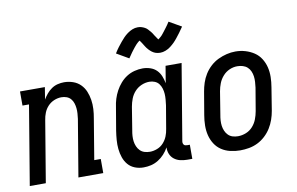

<svg xmlns="http://www.w3.org/2000/svg" viewBox="-79 -917 1659 1073"><g transform="rotate(-10 750.0 -381.0)"><path d="M10 0 85 -450H48V-530H189L178 -461Q187 -477 199.5 -492Q212 -507 228 -518Q244 -529 262.5 -533.5Q281 -538 299 -538Q325 -538 349.5 -529.5Q374 -521 391.5 -503.5Q409 -486 418.5 -463Q428 -440 432 -414.5Q436 -389 434.5 -362.5Q433 -336 428 -309L390 -80H427V0H286L340 -323Q342 -338 343 -353.5Q344 -369 342.5 -383.5Q341 -398 336.5 -412Q332 -426 322.5 -437Q313 -448 299 -453Q285 -458 270 -458Q249 -458 228.5 -449.5Q208 -441 193 -425Q178 -409 170 -389Q162 -369 159 -348L101 0Z M655 8Q629 8 606 -1Q583 -10 567.5 -28Q552 -46 544 -69.5Q536 -93 533.5 -118Q531 -143 533 -169Q535 -195 539 -221L561 -351Q564 -374 571 -396.5Q578 -419 589.5 -440.5Q601 -462 617.5 -481Q634 -500 654.5 -513Q675 -526 698.5 -532Q722 -538 745 -538Q767 -538 788 -531Q809 -524 823.5 -509.5Q838 -495 846 -475.5Q854 -456 858 -434L874 -530H965L893 -99Q892 -93 893 -88Q894 -83 897 -79Q900 -75 905 -73.5Q910 -72 916 -72H931V8H902Q882 8 863 3.5Q844 -1 829 -12.5Q814 -24 806.5 -42Q799 -60 800 -80Q789 -60 773.5 -43Q758 -26 738.5 -14Q719 -2 698 3Q677 8 655 8ZM705 -72Q725 -72 746 -80Q767 -88 782 -104.5Q797 -121 805 -141Q813 -161 816 -182L838 -312Q840 -328 841.5 -344.5Q843 -361 842 -376.5Q841 -392 836.5 -407Q832 -422 823 -434Q814 -446 799.5 -452Q785 -458 769 -458Q746 -458 724 -448.5Q702 -439 686 -421.5Q670 -404 661.5 -382Q653 -360 649 -337L628 -207Q625 -192 624 -176Q623 -160 625 -145Q627 -130 633 -116Q639 -102 649.5 -91.5Q660 -81 674.5 -76.5Q689 -72 705 -72ZM682 -606 613 -646Q624 -664 635 -678.5Q646 -693 656 -705Q666 -717 675.5 -727Q685 -737 698.5 -747Q712 -757 727 -763Q742 -769 757 -769Q763 -769 768 -768.5Q773 -768 778 -766.5Q783 -765 788 -763Q793 -761 797.5 -758.5Q802 -756 806 -753Q810 -750 813 -746.5Q816 -743 820 -738.5Q824 -734 827.5 -730Q831 -726 833.5 -722Q836 -718 838.5 -714Q841 -710 843.5 -706Q846 -702 849 -698Q852 -694 855 -689Q858 -684 860 -682Q863 -684 869.5 -689.5Q876 -695 879.5 -698.5Q883 -702 886.5 -706.5Q890 -711 894 -716Q898 -721 902.5 -727Q907 -733 912 -739.5Q917 -746 922.5 -754Q928 -762 933 -770L1003 -730Q991 -712 980 -697.5Q969 -683 959.5 -671Q950 -659 940 -649Q930 -639 917 -629Q904 -619 888.5 -613Q873 -607 858 -607Q852 -607 845.5 -608Q839 -609 833.5 -610.5Q828 -612 822.5 -615Q817 -618 812 -621.5Q807 -625 803 -629Q799 -633 794.5 -637.5Q790 -642 786.5 -647Q783 -652 780 -656.5Q777 -661 774 -666Q771 -671 767.5 -676.5Q764 -682 760.5 -687Q757 -692 755 -694Q752 -692 745.5 -686.5Q739 -681 736 -677.5Q733 -674 729 -669.5Q725 -665 721 -660Q717 -655 712.5 -649Q708 -643 703 -636.5Q698 -630 693 -622Q688 -614 682 -606Z M1203 8Q1175 8 1147.5 1.5Q1120 -5 1097.5 -20Q1075 -35 1060.5 -58Q1046 -81 1039.5 -107.5Q1033 -134 1033.5 -163Q1034 -192 1039 -221L1061 -351Q1065 -375 1073 -399.5Q1081 -424 1095 -446.5Q1109 -469 1129 -487.5Q1149 -506 1173 -517.5Q1197 -529 1222 -535Q1247 -541 1272 -541Q1301 -541 1328 -533Q1355 -525 1377.5 -510Q1400 -495 1414.5 -472Q1429 -449 1435.5 -422.5Q1442 -396 1441.5 -367Q1441 -338 1436 -309L1415 -179Q1411 -155 1402.5 -130.5Q1394 -106 1380 -83.5Q1366 -61 1346 -42.5Q1326 -24 1302.5 -12.5Q1279 -1 1253.5 3.5Q1228 8 1203 8ZM1205 -72Q1228 -72 1250.5 -81Q1273 -90 1289 -108Q1305 -126 1313.5 -148Q1322 -170 1326 -193L1348 -323Q1350 -338 1351 -354.5Q1352 -371 1350 -386Q1348 -401 1342 -415Q1336 -429 1325 -439Q1314 -449 1299 -453.5Q1284 -458 1268 -458Q1245 -458 1223.5 -448.5Q1202 -439 1186 -421Q1170 -403 1161.5 -381.5Q1153 -360 1149 -337L1128 -207Q1125 -192 1124 -176Q1123 -160 1125 -145Q1127 -130 1133 -116Q1139 -102 1149.5 -91.5Q1160 -81 1174.5 -76.5Q1189 -72 1205 -72Z"/></g></svg>

Font: Iosevka Slab Medium
Style: Italic
Weight: 500
Italic angle: -9°
Monospace: yes
Designer: Belleve Invis
Foundry: Belleve Invis
Version: Version 11.1.0; ttfautohint (v1.8.3)